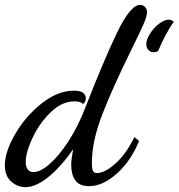

<svg xmlns="http://www.w3.org/2000/svg" viewBox="-36 -740 735 790"><path d="M-16 -60Q-16 -116 27 -189.5Q70 -263 136 -315Q202 -367 268 -367Q317 -367 317 -335Q317 -319 305 -312Q297 -323 270 -323Q219 -323 173 -278.5Q127 -234 98.5 -174Q70 -114 70 -74Q70 -54 78 -43Q86 -32 102 -32Q130 -32 167.5 -64.5Q205 -97 244.5 -157Q284 -217 315 -297Q393 -497 447 -608.5Q501 -720 541 -720Q552 -720 560.5 -711.5Q569 -703 569 -690Q569 -673 553.5 -638Q538 -603 501 -528Q428 -380 385 -269.5Q342 -159 342 -69Q342 -45 346.5 -36.5Q351 -28 362 -28Q396 -28 440 -68Q484 -108 517 -176L536 -160Q503 -78 445 -26Q387 26 330 26Q291 26 274 2Q257 -22 257 -61Q257 -84 265 -126Q216 -55 164 -12.5Q112 30 69 30Q36 30 10 7Q-16 -16 -16 -60ZM566 -558Q566 -577 581 -601Q596 -625 618 -642Q640 -659 658 -659Q669 -659 679 -651Q644 -600 615 -531Q607 -525 596 -525Q584 -525 575 -534Q566 -543 566 -558Z"/></svg>

Font: Dancing Script
Style: Bold
Weight: 700
Designer: Pablo Impallari
Foundry: Pablo Impallari
Version: Version 2.000